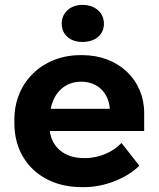

<svg xmlns="http://www.w3.org/2000/svg" viewBox="-20 -756 652 787"><path d="M318 -584C371 -584 406 -614 406 -659C406 -704 370 -736 318 -736C268 -736 233 -704 233 -659C233 -614 267 -584 318 -584ZM314 11H327C409 11 501 -26 551 -77L478 -170C446 -136 391 -108 329 -108H323C246 -108 193 -151 184 -219H571V-293C571 -429 465 -530 318 -530H309C155 -530 39 -419 39 -267V-250C39 -95 152 11 314 11ZM188 -310C201 -379 249 -421 311 -421H314C380 -421 426 -375 430 -310Z"/></svg>

Font: Fixel Display Bold
Style: Bold
Weight: 700
Designer: AlfaBravo + MacPaw
Foundry: Kyrylo Tkachov, Marchela Mozhyna, Serhii Makarenko, Maria Weinstein, Zakhar Kryvoshyya
Version: Version 1.211